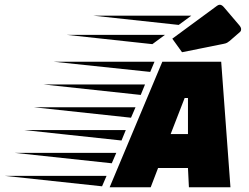

<svg xmlns="http://www.w3.org/2000/svg" viewBox="-270 -789 1048 809"><path d="M192 0 414 -529H662L701 0H526L522 -81H396L365 0ZM363 -486 -45 -529H381ZM323 -389 -86 -433H341ZM449 -224H522V-376H508ZM282 -293 -127 -337H301ZM242 -197 -168 -241H260ZM201 -101 -209 -145H220ZM160 -4 -250 -48H179ZM671 -604 497 -569 456 -626 645 -765Q651 -769 656 -769Q665 -769 674 -758L737 -684Q746 -674 746 -666Q746 -662 745 -659.5Q744 -657 742 -655L697 -616Q692 -612 687 -609Q682 -606 671 -604ZM483 -684 123 -723H536ZM372 -603 12 -642H425Z"/></svg>

Font: Faster One
Style: Regular
Weight: 400
Designer: Eduardo Rodriguez Tunni
Foundry: Eduardo Rodriguez Tunni
Version: Version 1.003; ttfautohint (v1.8.4.7-5d5b);gftools[0.9.23]